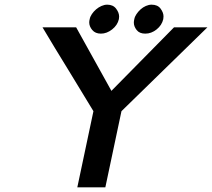

<svg xmlns="http://www.w3.org/2000/svg" viewBox="-20 -802 908 822"><path d="M364 -720Q366 -731 373.5 -742Q381 -753 391.5 -762Q402 -771 414.5 -776.5Q427 -782 439 -782Q464 -782 477 -765Q490 -748 490 -731Q490 -726 489 -720Q483 -694 460 -676Q437 -658 412 -658Q388 -658 375 -673.5Q362 -689 362 -706Q362 -713 364 -720ZM679 -720Q673 -694 650.5 -676Q628 -658 602 -658Q577 -658 565 -673.5Q553 -689 553 -705Q553 -712 555 -720Q557 -731 564.5 -742Q572 -753 582 -762Q592 -771 604.5 -776.5Q617 -782 629 -782Q655 -782 667.5 -765Q680 -748 680 -732Q680 -726 679 -720ZM725 -685H868L500 -326L431 0H311L380 -326Q354 -368 326.5 -414Q299 -460 270.5 -506Q242 -552 214.5 -597.5Q187 -643 162 -685H306L457 -413Z"/></svg>

Font: New Athena Unicode
Style: Bold Italic
Weight: 700
Designer: J. Rusten 1997; rev. by R. Hancock 2001, 2002, rev. by D. Mastronarde 2002-2021
Foundry: Society for Classical Studies (formerly American Philological Association)
Version: Version 5.008